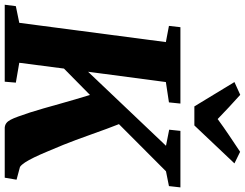

<svg xmlns="http://www.w3.org/2000/svg" viewBox="-138 -904 1036 812"><g transform="rotate(90 380.0 -498.0)"><path d="M-6 0 0 -47 70.5 -61.5 152 -681.5 83.5 -694.5 89 -743H412L407 -694.5L321 -681.5L277.5 -352.5L590.5 -682L522.5 -695.5L527.5 -743H766.5L761 -694.5L698.5 -682L499 -483Q508 -461 519.2 -430.2Q530.5 -399.5 542.5 -365.8Q554.5 -332 566 -301Q577.5 -270 586.5 -248Q602 -211 615 -179.8Q628 -148.5 639.5 -124.8Q651 -101 661 -85.8Q671 -70.5 680 -64.5L734 -50L725.5 0H513.5Q502.5 -1 494.8 -6.8Q487 -12.5 480.5 -24.8Q474 -37 466.8 -57.2Q459.5 -77.5 449.5 -107.5Q441.5 -132 432.5 -163.8Q423.5 -195.5 413.8 -230.2Q404 -265 394.2 -298.5Q384.5 -332 375.5 -360.5L264 -250.5L239.5 -61.5L323.5 -47L319.5 0ZM424 -802 321 -971.5 375 -996Q401 -972.5 427 -948.5Q453 -924.5 477.5 -900.5Q511.5 -925.5 546.5 -949Q581.5 -972.5 616 -995.5L665 -971.5L504.5 -802Z"/></g></svg>

Font: Merriweather 36pt Black
Style: Italic
Weight: 900
Italic angle: -7.8°
Version: Version 2.101